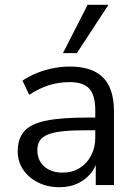

<svg xmlns="http://www.w3.org/2000/svg" viewBox="-20 -773 570 802"><path d="M229 9Q179 9 139.5 -10.5Q100 -30 77 -64Q54 -98 54 -140Q54 -194 81.5 -225Q109 -256 172.5 -269Q236 -282 346 -282H391V-229H347Q286 -229 245 -225Q204 -221 180 -211Q156 -201 146 -185Q136 -169 136 -145Q136 -104 164.5 -78Q193 -52 242 -52Q282 -52 312.5 -71Q343 -90 360.5 -123Q378 -156 378 -199V-313Q378 -375 353 -402.5Q328 -430 271 -430Q227 -430 186 -417.5Q145 -405 102 -377L74 -436Q100 -454 133 -467.5Q166 -481 202 -488Q238 -495 271 -495Q334 -495 375 -474.5Q416 -454 436 -412.5Q456 -371 456 -306V0H380V-113H389Q381 -75 358.5 -48Q336 -21 303 -6Q270 9 229 9ZM243 -551 346 -753H433L301 -551Z"/></svg>

Font: NunitoSans1
Style: Book
Weight: 400
Designer: Vernon Adams
Foundry: Vernon Adams
Version: Version 3.101;gftools[0.9.27]